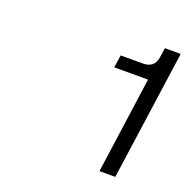

<svg xmlns="http://www.w3.org/2000/svg" viewBox="-85 -988 574 582"><g transform="rotate(20 202.0 -697.0)"><path d="M293.5 -488H344.5L403.5 -906H352.5L348 -875.5C344.5 -850 329 -839.5 305 -839.5H234L228 -799H337Z"/></g></svg>

Font: HK Grotesk
Style: Italic
Weight: 400
Italic angle: -16°
Designer: Alfredo Marco Pradil
Foundry: Hanken Design Co.
Version: Version 3.001;FEAKit 1.0